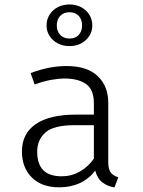

<svg xmlns="http://www.w3.org/2000/svg" viewBox="-20 -831 640 862"><path d="M466 -103.5Q466 -71.5 477 -56.8Q488 -42 511 -35L494 10.5Q464 6 440.5 -11.5Q417 -29 407.5 -65Q380 -28.5 338.8 -9.2Q297.5 10 245.5 10Q167.5 10 123 -34Q78.5 -78 78.5 -151.5Q78.5 -231.5 140.8 -274Q203 -316.5 322 -316.5H401.5V-367.5Q401.5 -429 366.2 -453.8Q331 -478.5 270 -478.5Q243.5 -478.5 210 -472.5Q176.5 -466.5 135.5 -452L117.5 -503Q165 -520.5 203.8 -527.5Q242.5 -534.5 279 -534.5Q371.5 -534.5 418.8 -489.2Q466 -444 466 -369.5ZM257.5 -39.5Q300.5 -39.5 338 -60.5Q375.5 -81.5 401.5 -119V-269H314.5Q221 -269 184 -236.2Q147 -203.5 147 -149.5Q147 -95 174 -67.2Q201 -39.5 257.5 -39.5ZM292 -811Q321 -811 344.2 -798.8Q367.5 -786.5 381 -765Q394.5 -743.5 394.5 -716.5Q394.5 -690.5 381 -669.5Q367.5 -648.5 344.2 -636.2Q321 -624 292 -624Q263 -624 239.5 -636.2Q216 -648.5 202.5 -669.5Q189 -690.5 189 -716.5Q189 -743.5 202.5 -765Q216 -786.5 239.5 -798.8Q263 -811 292 -811ZM292 -776Q266 -776 250.5 -759.8Q235 -743.5 235 -716.5Q235 -690.5 250.5 -674.2Q266 -658 292 -658Q318.5 -658 333.5 -674.2Q348.5 -690.5 348.5 -716.5Q348.5 -743.5 333.5 -759.8Q318.5 -776 292 -776Z"/></svg>

Font: Fira Code Light Light
Style: Regular
Weight: 300
Monospace: yes
Version: Version 5.002